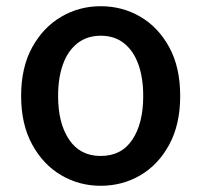

<svg xmlns="http://www.w3.org/2000/svg" viewBox="-20 -584 648 618"><path d="M304 14Q235 14 177 -20Q119 -54 83.5 -119Q48 -184 48 -275Q48 -367 83.5 -431.5Q119 -496 177 -530Q235 -564 304 -564Q374 -564 432 -530Q490 -496 525 -431.5Q560 -367 560 -275Q560 -184 525 -119Q490 -54 432 -20Q374 14 304 14ZM304 -82Q371 -82 406 -134.5Q441 -187 441 -275Q441 -333 425.5 -376.5Q410 -420 379.5 -444.5Q349 -469 304 -469Q260 -469 229 -444.5Q198 -420 182.5 -376.5Q167 -333 167 -275Q167 -187 202.5 -134.5Q238 -82 304 -82Z"/></svg>

Font: Noto Sans SC Medium
Style: Regular
Weight: 500
Designer: Ryoko NISHIZUKA  (kana, bopomofo & ideographs); Paul D. Hunt (Latin, Greek & Cyrillic); Sandoll Communications , Soo-you
Foundry: Adobe
Version: Version 2.004-H2;hotconv 1.0.118;makeotfexe 2.5.65603